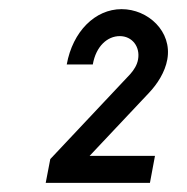

<svg xmlns="http://www.w3.org/2000/svg" viewBox="-20 -820 408 420"><path d="M308 -420 319 -479H176L306 -617C324 -636 341 -662 346 -690C357 -751 304 -800 246 -800C188 -800 139 -751 126 -679H183C190 -719 215 -741 242 -741C269 -741 287 -718 282 -690C280 -678 273 -667 265 -658L90 -472L80 -420Z"/></svg>

Font: Gauge
Style: Italic
Weight: 400
Italic angle: -80°
Designer: Daniel Pimley
Foundry: Daniel Pimley
Version: Version 1.000;PS 001.001;hotconv 1.0.56